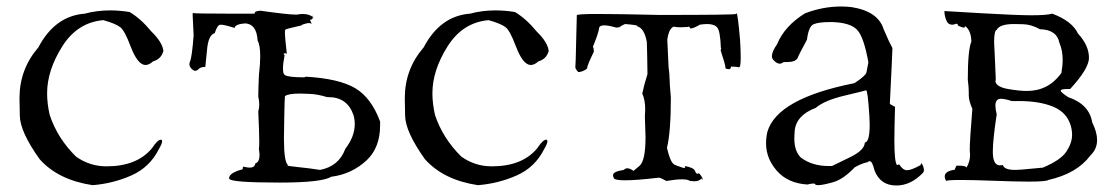

<svg xmlns="http://www.w3.org/2000/svg" viewBox="-20 -555 3431 591"><path d="M265 15Q328 10 384.5 -15Q441 -40 469 -96Q479 -113 479 -120Q479 -125 475 -125Q465 -125 448 -99Q402 -43 308 -43Q256 -43 214 -73Q157 -129 133 -201Q125 -236 125 -268Q125 -338 171.5 -412Q218 -486 298 -493Q337 -482 350.5 -471Q364 -460 380.5 -416Q397 -372 414 -360Q421 -355 428 -355Q439 -355 451 -366Q476 -373 483 -398Q480 -425 446 -458Q413 -498 379 -518Q348 -523 319 -523Q278 -523 241 -513Q149 -506 98 -409Q40 -342 40 -253Q40 -248 41 -198.5Q42 -149 102 -65Q159 -1 265 15Z M842 7Q970 7 1000 -11Q1063 -19 1109 -62Q1150 -101 1150 -169V-181Q1123 -254 1073.5 -283.5Q1024 -313 921 -319L924 -320Q924 -319 916 -317Q867 -317 857 -324Q851 -327 851 -344Q851 -359 856 -385Q853 -388 853 -389Q853 -391 859 -391H864L859 -395L863 -388Q857 -440 857 -456Q857 -462 858.5 -464Q860 -466 909 -477Q908 -479 906 -479Q904 -479 900 -475Q922 -484 931 -484Q934 -484 936 -483L938 -482Q939 -482 939 -483L934 -494Q943 -494 943 -503L942 -510Q944 -501 945 -501Q933 -512 912 -512Q904 -512 894 -510H891Q866 -510 782 -522Q764 -521 764 -515V-513H681Q575 -513 574 -515Q573 -515 573 -509L576 -446Q571 -380 565 -366Q563 -362 563 -357Q563 -349 572 -341Q577 -337 581 -337Q586 -337 592 -343Q598 -349 612 -349L617 -399Q621 -448 641 -453Q649 -479 659 -479Q671 -479 702 -469Q704 -481 735 -483Q770 -481 773 -430Q781 -416 781 -382Q781 -358 777 -324Q775 -278 775 -258Q778 -245 778 -233Q778 -222 775 -212Q778 -148 778 -119Q778 -102 777 -97L779 -79Q779 -56 766 -52Q764 -39 749 -39Q743 -39 734 -41L730 -42Q727 -42 727 -34Q685 -23 685 -6Q685 -5 686 -5Q688 7 842 7ZM965 -32Q934 -37 895 -41Q864 -44 864 -46L867 -47Q854 -54 854 -130Q854 -141 855 -195Q856 -249 857 -259Q867 -267 904 -267Q909 -267 933.5 -266Q958 -265 987 -256H991Q1049 -256 1068 -201Q1072 -187 1072 -173Q1072 -135 1043 -97Q1023 -43 965 -32Z M1451 15Q1514 10 1570.5 -15Q1627 -40 1655 -96Q1665 -113 1665 -120Q1665 -125 1661 -125Q1651 -125 1634 -99Q1588 -43 1494 -43Q1442 -43 1400 -73Q1343 -129 1319 -201Q1311 -236 1311 -268Q1311 -338 1357.5 -412Q1404 -486 1484 -493Q1523 -482 1536.5 -471Q1550 -460 1566.5 -416Q1583 -372 1600 -360Q1607 -355 1614 -355Q1625 -355 1637 -366Q1662 -373 1669 -398Q1666 -425 1632 -458Q1599 -498 1565 -518Q1534 -523 1505 -523Q1464 -523 1427 -513Q1335 -506 1284 -409Q1226 -342 1226 -253Q1226 -248 1227 -198.5Q1228 -149 1288 -65Q1345 -1 1451 15Z M2117 3Q2132 3 2140 -6Q2140 -2 2141 -2Q2142 -2 2143 -4Q2139 -15 2131 -22Q2129 -20 2127 -20Q2123 -20 2119 -29.5Q2115 -39 2088 -44L2089 -41Q2089 -38 2086 -38H2084Q2056 -47 2055 -49Q2043 -56 2033 -100Q2045 -149 2045 -255Q2041 -299 2041 -313Q2041 -327 2038 -348L2034 -433Q2039 -468 2054 -473Q2062 -471 2075 -471L2097 -472L2099 -473Q2102 -473 2106 -467Q2118 -469 2134 -479Q2147 -481 2157 -481Q2179 -481 2188 -470Q2197 -459 2199 -407L2200 -405Q2200 -403 2198 -401Q2213 -355 2213 -347V-345H2212Q2219 -342 2223 -342Q2230 -342 2230 -350Q2246 -350 2255 -348Q2260 -348 2260 -377Q2260 -398 2258 -432Q2251 -514 2247 -514L2245 -512Q2243 -509 2009 -509Q1883 -512 1819 -512Q1756 -512 1755.5 -508Q1755 -504 1753.5 -429Q1752 -354 1751 -349V-348Q1751 -343 1760 -333Q1775 -334 1787 -344Q1787 -353 1808 -396Q1808 -407 1805 -411Q1822 -452 1824 -468Q1825 -477 1840 -477Q1853 -477 1877 -470L1886 -471Q1894 -477 1904 -481Q1942 -478 1942 -475Q1942 -474 1941 -474Q1963 -469 1971 -426Q1972 -404 1973 -327Q1962 -292 1957 -267Q1966 -247 1966 -219L1965 -196L1967 -133Q1967 -61 1949 -45L1930 -29Q1919 -37 1911 -37Q1905 -37 1900 -32Q1867 -27 1867 -16Q1867 -12 1869 -8Q1870 0 1904 0Q1939 0 2007 -8H2008Q2014 -8 2031 2Q2061 -3 2079 -3Q2097 -3 2104 2Z M2739 16Q2783 16 2820 -22Q2824 -26 2824 -32Q2824 -37 2821 -44.5Q2818 -52 2816 -52Q2814 -52 2814 -47Q2785 -31 2772 -31Q2759 -31 2748 -49L2741 -47Q2733 -57 2733 -122Q2733 -160 2735 -226L2719 -235Q2726 -373 2727 -407Q2716 -427 2700 -465Q2683 -520 2602 -533Q2585 -535 2569 -535Q2513 -535 2458 -514Q2395 -475 2372 -419Q2356 -396 2356 -382Q2356 -375 2361 -370Q2371 -359 2380 -359Q2386 -359 2392 -364H2403Q2428 -364 2435 -376Q2438 -385 2464 -433Q2469 -474 2484.5 -480.5Q2500 -487 2534 -487H2544Q2597 -485 2618 -463.5Q2639 -442 2653 -363Q2649 -342 2647 -332Q2645 -322 2610 -299Q2372 -252 2342 -149Q2338 -131 2338 -114Q2338 -67 2371.5 -29Q2405 9 2465 13Q2477 10 2483 10Q2490 10 2490 13V14L2498 15Q2512 15 2544 6Q2576 -3 2611 -40Q2632 -52 2651 -56Q2654 -59 2657 -59Q2665 -59 2672 -30Q2690 16 2739 16ZM2541 -44H2530Q2480 -44 2445 -70Q2425 -90 2425 -129L2426 -151Q2430 -200 2491 -223Q2518 -246 2579 -260.5Q2640 -275 2646 -277Q2651 -277 2656 -199L2657 -172Q2657 -118 2642 -116Q2641 -93 2598.5 -72Q2556 -51 2541 -44Z M3147 4Q3201 4 3207 -1Q3295 -21 3336 -76Q3357 -96 3357 -124Q3357 -148 3342 -178Q3333 -234 3268 -256Q3245 -271 3245 -276Q3245 -281 3266 -281H3274Q3332 -344 3332 -377Q3332 -415 3298 -452Q3280 -490 3219 -513Q3203 -508 3155 -508Q3112 -508 3006 -514Q2900 -520 2887 -521Q2887 -505 2894 -490Q2899 -479 2911 -479Q2915 -479 2919 -480.5Q2923 -482 2924 -482Q2928 -482 2929 -476Q2942 -470 2947 -470Q2950 -470 2950 -473V-475Q2969 -463 2970 -427Q2959 -401 2959 -310Q2962 -286 2962 -271V-261Q2962 -245 2973 -220Q2965 -122 2965 -94L2966 -78Q2966 -58 2955 -39Q2954 -45 2931 -45H2924Q2919 -35 2919 -33Q2919 -32 2920 -32L2922 -33Q2888 -29 2888 -12Q2888 -5 2893 3V2Q2893 -1 2940 -1Q2976 -1 3041.5 1.5Q3107 4 3147 4ZM3105 -32Q3071 -32 3067 -47L3058 -46Q3036 -46 3036 -88Q3036 -125 3048 -203Q3044 -219 3044 -230Q3044 -251 3061 -251Q3073 -251 3094 -244H3115Q3180 -244 3222 -226.5Q3264 -209 3276 -168Q3280 -154 3280 -140Q3280 -115 3262.5 -88.5Q3245 -62 3190 -39L3125 -33ZM3141 -275Q3118 -275 3083 -281Q3048 -287 3044 -304Q3045 -305 3045 -314L3042 -384L3040 -424Q3040 -461 3048 -463Q3057 -481 3101 -481Q3104 -481 3129 -480.5Q3154 -480 3181 -465Q3233 -464 3241 -423Q3251 -400 3251 -371Q3251 -352 3247 -330Q3207 -275 3141 -275Z"/></svg>

Font: Xiaobo Songti 小帛宋体
Style: Regular
Weight: 400
Version: Version 1.501;March 17, 2024;FontCreator 14.0.0.2814 64-bit